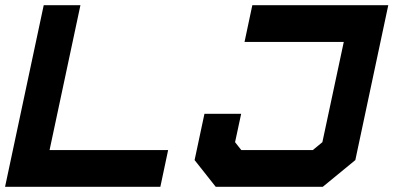

<svg xmlns="http://www.w3.org/2000/svg" viewBox="-24 -720 1517 740"><path d="M-4.5 0 144.5 -700H286L167 -141.5H624L594 0ZM807.5 0 726 -103 764 -281.5H905.5L882 -172L906 -141.5H1181.5L1218.5 -172L1301 -558.5H918.5L948.5 -700H1472.5L1345.5 -103L1220 0Z"/></svg>

Font: Tourney Expanded Black
Style: Italic
Weight: 900
Width: 7
Italic angle: -12°
Designer: Tyler Finck
Foundry: Etcetera Type Co
Version: Version 1.010; ttfautohint (v1.8.3)